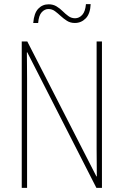

<svg xmlns="http://www.w3.org/2000/svg" viewBox="-20 -916 602 936"><path d="M477 0H450L113 -661H111Q111 -634 111.5 -605Q112 -576 112 -534V0H86V-714H113L450 -56H452Q452 -91 451.5 -127.5Q451 -164 451 -190V-714H477ZM142 -804Q146 -852 166.5 -873.5Q187 -895 217 -895Q239 -895 255.5 -885Q272 -875 285.5 -861.5Q299 -848 313.5 -837.5Q328 -827 346 -827Q366 -827 381 -843.5Q396 -860 399 -896H422Q420 -849 398 -826.5Q376 -804 345 -804Q323 -804 306.5 -814.5Q290 -825 276 -838Q262 -851 248 -861.5Q234 -872 216 -872Q198 -872 183.5 -856.5Q169 -841 166 -804Z"/></svg>

Font: Noto Sans Myanmar Condensed Thin
Style: Regular
Weight: 100
Width: 3
Designer: Monotype Design Team
Foundry: Monotype Imaging Inc.
Version: Version 2.107; ttfautohint (v1.8.4.7-5d5b)